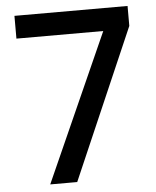

<svg xmlns="http://www.w3.org/2000/svg" viewBox="-52 -771 664 815"><g transform="rotate(-5 280.0 -363.0)"><path d="M522 -726C522 -726 40 -726 40 -726C40 -726 40 -629 40 -629C40 -629 410 -629 410 -629C410 -629 129 0 129 0C129 0 244 0 244 0C244 0 522 -641 522 -641C522 -641 522 -726 522 -726Z"/></g></svg>

Font: Girnar Poppins
Style: Medium
Weight: 500
Designer: Ninad Kale (Devanagari), Jonny Pinhorn (Latin)
Foundry: Indian Type Foundry
Version: ""